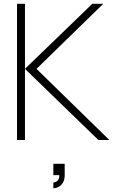

<svg xmlns="http://www.w3.org/2000/svg" viewBox="-20 -740 598 1015"><path d="M468 -720H526L173 -376L558 0H500L112 -376ZM70 -720H112V0H70ZM262 225Q268 225 276 221Q284 217 288.8 209.2Q293.5 201.5 293.5 192Q293.5 189 293 186H262V126H322V186Q322 210 312.5 225.5Q303 241 289.2 248Q275.5 255 262 255Z"/></svg>

Font: Vela Sans ExtLt
Style: Regular
Weight: 200
Designer: Principal design: Mikhail Sharanda - project Manrope.
Design modification: Ravid Balaliev
Foundry: Mikhail Sharanda
Version: Version 1.001